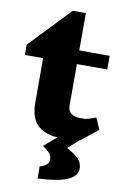

<svg xmlns="http://www.w3.org/2000/svg" viewBox="-106 -795 727 1120"><g transform="rotate(10 257.5 -235.5)"><path d="M431 164Q431 210 374 234.5Q317 259 199 264V193Q228 183 240 171.5Q252 160 252 142Q252 123 240.5 108Q229 93 197 71L271 8Q187 1 148 -42.5Q109 -86 109 -169V-433H1V-494L231 -735H309V-514H489V-433H309V-187Q309 -126 387 -126Q400 -126 406 -127L407 -126Q433 -129 475 -146L505 -78L404 2H401Q369 32 338 59Q392 88 411.5 111Q431 134 431 164Z"/></g></svg>

Font: Inknut Antiqua Black
Style: Regular
Weight: 900
Designer: Claus Eggers Sørensen
Foundry: Claus Eggers Sørensen
Version: Version 1.003; ttfautohint (v1.8.2) -l 8 -r 50 -G 200 -x 14 